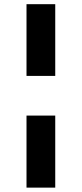

<svg xmlns="http://www.w3.org/2000/svg" viewBox="-20 -747 385 904"><path d="M104.8 -202.8H240.1V136.4H104.8ZM240.1 -727.3V-389.6H104.8V-727.3Z"/></svg>

Font: InterMG
Style: Bold
Weight: 700
Designer: Rasmus Andersson
Foundry: rsms
Version: Version 3.019;December 26, 2023;FontCreator 15.0.0.2955 64-b